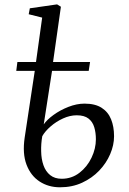

<svg xmlns="http://www.w3.org/2000/svg" viewBox="-20 -824 575 856"><path d="M175 -269.5Q189 -290 218.5 -311.5Q248 -333 285 -347.5Q322 -362 357 -362Q404 -362 433 -343.5Q462 -325 475.2 -292.2Q488.5 -259.5 488.5 -216.5Q488.5 -177 471.2 -136.8Q454 -96.5 422.2 -63.2Q390.5 -30 346.2 -9.5Q302 11 247.5 11Q196 11 156.5 -14.8Q117 -40.5 98.2 -90Q79.5 -139.5 90 -210.5L135 -508H52.5L57.5 -547.5H140.5L168 -745.5L108 -760.5L113 -787L234.5 -804.5L251.5 -794L216.5 -547.5H381.5L375.5 -508H212ZM322 -310Q292 -310 261.2 -296Q230.5 -282 205.8 -260.5Q181 -239 168.5 -217Q165.5 -200.5 164.2 -182.5Q163 -164.5 163.5 -149.5Q164 -115 173.8 -87.2Q183.5 -59.5 203.8 -43.2Q224 -27 255 -27Q299.5 -27 334 -53.5Q368.5 -80 388 -120.8Q407.5 -161.5 407.5 -203Q407.5 -232.5 400.2 -256.8Q393 -281 374.5 -295.5Q356 -310 322 -310Z"/></svg>

Font: Merriweather 60pt Light
Style: Italic
Weight: 300
Italic angle: -7.8°
Version: Version 2.101